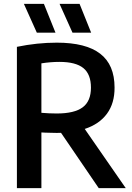

<svg xmlns="http://www.w3.org/2000/svg" viewBox="-20 -968 679 988"><path d="M488 0 294 -284.5Q287 -284 272 -284Q255 -284 237 -284.8Q219 -285.5 211 -285.5Q199 -286.5 193 -286.5V0H67V-727Q171 -748.5 272.5 -748.5Q422 -748.5 495.8 -691.5Q569.5 -634.5 569.5 -517.5Q570 -437 530.5 -383Q491 -329 416 -304.5L627 0ZM193 -387.5Q233.5 -384 272 -384Q363 -384 405.5 -415.8Q448 -447.5 448 -517Q448 -586 408.8 -617.8Q369.5 -649.5 286 -649.5Q240.5 -649.5 193 -642ZM169.5 -800 103 -948H206L265.5 -800ZM353 -800 286.5 -948H389.5L449 -800Z"/></svg>

Font: Encode Sans Semi Condensed SmBd
Style: Regular
Weight: 600
Width: 4
Designer: Multiple Designers
Foundry: Impallari Type
Version: Version 2.000